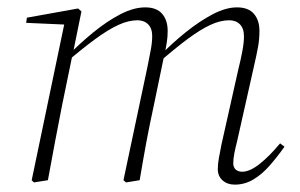

<svg xmlns="http://www.w3.org/2000/svg" viewBox="-20 -489 815 521"><path d="M72 6 66 0 156 -431 164 -422 51 -427 53 -441 192 -466 201 -458 178 -345 177 -342 148 -201Q138 -151 129 -102.5Q120 -54 110 0ZM322 6 315 0 380 -307Q384 -328 388.5 -350.5Q393 -373 393 -391Q393 -412 382 -423Q371 -434 353 -434Q329 -434 301.5 -421.5Q274 -409 238.5 -383Q203 -357 155 -316L154 -332H158Q195 -370 233 -401Q271 -432 307 -450.5Q343 -469 374 -469Q405 -469 420 -451.5Q435 -434 435 -405Q435 -388 432.5 -373.5Q430 -359 427 -342L425 -336L397 -201Q386 -151 377 -102.5Q368 -54 359 0ZM617 12Q597 12 584 0.5Q571 -11 571 -30Q571 -44 574 -60.5Q577 -77 581 -97L627 -302Q633 -326 637.5 -349.5Q642 -373 642 -390Q642 -412 631 -423Q620 -434 602 -434Q578 -434 551 -421.5Q524 -409 489.5 -383.5Q455 -358 407 -316L405 -333H409Q446 -371 484 -401.5Q522 -432 557.5 -450.5Q593 -469 623 -469Q654 -469 669 -451.5Q684 -434 684 -405Q684 -382 680 -360.5Q676 -339 670 -313L623 -104Q619 -89 616 -73.5Q613 -58 613 -46Q613 -35 619.5 -29Q626 -23 637 -23Q658 -23 685 -44.5Q712 -66 740 -100L752 -91Q733 -64 712 -40Q691 -16 667.5 -2Q644 12 617 12Z"/></svg>

Font: Source Serif 4 48pt Light
Style: Italic
Weight: 300
Italic angle: -12°
Designer: Frank Grießhammer
Foundry: Adobe Systems Incorporated
Version: Version 4.004;hotconv 1.0.116;makeotfexe 2.5.65601